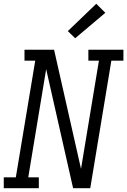

<svg xmlns="http://www.w3.org/2000/svg" viewBox="-33 -999 675 1019"><path d="M-13 0V-58H51L154 -677H97V-735H254L384 -160L397 -103L492 -677H436V-735H622V-677H558L446 0H355L283 -318L212 -632L117 -58H173V0ZM366 -796 327 -834 478 -979 526 -931Z"/></svg>

Font: Iosevka Slab LtExObl
Style: Regular
Weight: 300
Width: 7
Italic angle: -9°
Monospace: yes
Designer: Belleve Invis
Foundry: Belleve Invis
Version: Version 11.1.0; ttfautohint (v1.8.3)